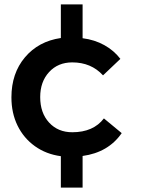

<svg xmlns="http://www.w3.org/2000/svg" viewBox="-20 -709 640 874"><path d="M356 1V145H257V2Q190 -7 139 -43.5Q88 -80 60 -137Q32 -194 32 -266Q32 -375 93.5 -448Q155 -521 257 -536V-689H356V-535Q411 -528 455 -503.5Q499 -479 528 -441L449 -366Q395 -425 309 -425Q244 -425 203.5 -381Q163 -337 163 -267Q163 -195 203.5 -151Q244 -107 309 -107Q405 -107 453 -170L534 -103Q473 -15 356 1Z"/></svg>

Font: Montserrat Medium
Style: Regular
Weight: 500
Designer: Julieta Ulanovsky
Foundry: Julieta Ulanovsky
Version: Version 6.001